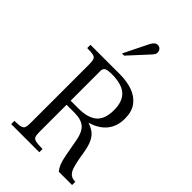

<svg xmlns="http://www.w3.org/2000/svg" viewBox="-276 -1035 1130 1130"><g transform="rotate(45 289.0 -470.0)"><path d="M53 0V-27Q88 -27 104 -31.5Q120 -36 124.5 -48Q129 -60 129 -83V-576Q129 -600 124.5 -612.5Q120 -625 104 -629Q88 -633 53 -633V-660H298Q358 -660 404.5 -643Q451 -626 477.5 -590Q504 -554 504 -496Q504 -450 487 -416.5Q470 -383 439.5 -361Q409 -339 370 -328V-327Q398 -318 418 -303Q438 -288 451.5 -260.5Q465 -233 473 -185L481 -138Q488 -100 496.5 -75Q505 -50 520 -38.5Q535 -27 560 -27V0H450Q437 -14 428 -35Q419 -56 412 -92L391 -206Q381 -262 353 -286.5Q325 -311 268 -311H203V-83Q203 -59 208 -47Q213 -35 230.5 -31Q248 -27 287 -27V0ZM203 -345H267Q347 -345 385 -378.5Q423 -412 423 -485Q423 -560 384 -593.5Q345 -627 265 -627Q225 -627 214 -618.5Q203 -610 203 -592ZM220 -755 296 -909Q304 -924 313 -932Q322 -940 335 -940Q347 -940 356 -930.5Q365 -921 365 -908Q365 -898 360.5 -890.5Q356 -883 341 -867L238 -755Z"/></g></svg>

Font: Frank Ruhl Libre Light
Style: Regular
Weight: 300
Designer: Yanek Iontef
Foundry: Fontef
Version: Version 6.003;gftools[0.9.30]